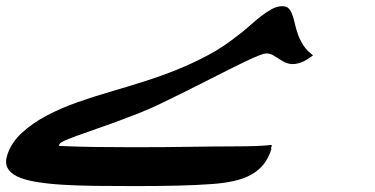

<svg xmlns="http://www.w3.org/2000/svg" viewBox="-242 -281 1229 630"><path d="M-48.8 197.8Q1.5 200.2 64 201.2Q126.5 202.1 194.8 202.1Q251.5 202.1 296.6 201.7Q341.8 201.2 381.3 200.7Q420.9 200.2 458 199.7Q495.1 199.2 535.6 199.2Q567.9 199.2 595.9 198.2Q624 197.3 646.5 194.8Q649.4 194.8 649.7 196Q649.9 197.3 649.4 199.7Q648.4 201.2 647.5 203.1Q645.5 206.1 648.9 207Q639.6 237.3 623.3 257.8Q606.9 278.3 583 291.7Q559.1 305.2 527.1 312.5Q495.1 319.8 454.6 322.8Q401.4 326.7 339.4 328.1Q277.3 329.6 200.2 329.6Q130.4 329.6 69.8 328.9Q9.3 328.1 -39.8 325Q-88.9 321.8 -125.7 315.4Q-162.6 309.1 -185.8 297.9Q-209 286.6 -217.5 269.5Q-226.1 252.4 -218.3 228Q-205.1 187 -170.7 155.3Q-136.2 123.5 -89.4 98.6Q-42.5 73.7 13.2 54.2Q68.8 34.7 124.5 18.6Q176.8 3.4 231.4 -13.9Q286.1 -31.2 339.4 -52.7Q392.6 -74.2 442.1 -100.8Q491.7 -127.4 533.7 -161.1Q555.2 -176.8 574.7 -194.3Q594.2 -211.9 613 -226.6Q631.8 -241.2 649.4 -251Q667 -260.7 684.6 -260.7Q698.2 -260.7 705.6 -252.9Q712.9 -245.1 717.5 -231.9Q722.2 -218.8 725.8 -201.9Q729.5 -185.1 736.1 -167Q742.7 -148.9 753.9 -131.6Q765.1 -114.3 785.2 -99.6Q764.6 -83.5 748.5 -77.1Q732.4 -70.8 718.8 -70.8Q705.1 -70.8 693.8 -76.2Q682.6 -81.5 672.9 -88.1Q663.1 -94.7 653.6 -100.1Q644 -105.5 633.8 -105.5Q630.4 -105.5 628.9 -105Q622.1 -105 605.2 -98.1Q588.4 -91.3 564.2 -79.8Q540 -68.4 509 -52.7Q478 -37.1 442.4 -19Q406.7 -1 367.7 18.6Q328.6 38.1 288.1 57.6Q251 75.7 211.9 91.1Q172.9 106.4 136.2 119.9Q99.6 133.3 66.9 144.5Q34.2 155.8 9.5 164.8Q-15.1 173.8 -30.3 180.7Q-45.4 187.5 -46.9 191.9Z"/></svg>

Font: XB Zar
Style: Bold Italic
Weight: 700
Italic angle: -12°
Designer: Behnam
Foundry: Irmug
Version: Version 8.005 2009